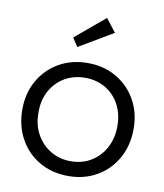

<svg xmlns="http://www.w3.org/2000/svg" viewBox="-85 -829 778 909"><g transform="rotate(10 303.5 -374.5)"><path d="M36 -263Q36 -341 70.5 -402Q105 -463 165.5 -498Q226 -533 304 -533Q381 -533 441.5 -498Q502 -463 536.5 -402Q571 -341 571 -263Q571 -184 536.5 -122Q502 -60 441.5 -25Q381 10 304 10Q226 10 165.5 -25Q105 -60 70.5 -122Q36 -184 36 -263ZM493 -263Q493 -321 469 -366Q445 -411 402 -436.5Q359 -462 304 -462Q249 -462 205.5 -436.5Q162 -411 137.5 -365.5Q113 -320 114 -263Q113 -205 137.5 -159.5Q162 -114 205.5 -87.5Q249 -61 304 -61Q359 -61 402 -87.5Q445 -114 469 -159.5Q493 -205 493 -263ZM241 -599 214 -640 356 -759 405 -696Z"/></g></svg>

Font: Mach Light
Style: Regular
Weight: 300
Version: Version 1.002